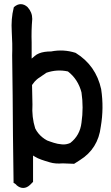

<svg xmlns="http://www.w3.org/2000/svg" viewBox="-20 -791 540 933"><path d="M48.8 -757.3Q64.5 -771 81.5 -770.8Q98.6 -770.5 114.3 -756.3V-755.9L114.7 -755.4Q125.5 -743.7 131.1 -729.5Q136.7 -715.3 136.7 -699.2V-698.7V-698.2Q134.3 -670.4 133.5 -642.1Q132.8 -613.8 133.8 -585V-506.3Q136.2 -508.3 138.7 -510.3Q141.1 -512.2 143.6 -514.4Q146 -516.6 148.9 -519Q157.7 -526.9 169.9 -531.7Q182.1 -536.6 196.5 -538.8Q210.9 -541 228.5 -541Q288.1 -552.7 345.7 -534.7L346.7 -534.2L348.1 -533.7Q446.3 -473.1 471.7 -357.4V-356.9Q485.4 -266.6 469.7 -175.3Q463.4 -122.1 438 -81.3Q412.6 -40.5 368.7 -13.2Q356 -4.4 342.8 3.4L340.3 4.9H337.4L285.2 2.9Q248.5 5.9 222.7 -2Q210.4 -5.4 200 -8.8Q189.5 -12.2 181.2 -15.1Q162.6 -21.5 149.4 -29.8Q145 -32.2 140.6 -35.2V18.6V88.9V92.8L137.7 95.7L126 107.4Q110.4 122.1 93.3 122.3Q76.2 122.6 60.5 108.9L60.1 108.4V107.9Q56.2 103.5 50.8 100.1L45.9 97.7V91.8Q43.9 -21.5 43 -132.8Q42 -328.1 39.1 -521.5V-522Q41 -578.1 37.1 -637.7Q35.2 -668.5 37.4 -697Q39.6 -725.6 46.4 -752.4L46.9 -755.4ZM310.1 -443.8Q283.2 -449.7 257.1 -448Q231 -446.3 205.6 -437.5Q200.2 -433.6 194.8 -429.9Q189.5 -426.3 183.8 -422.6Q178.2 -418.9 172.9 -415Q165 -410.2 158.9 -404.8Q152.8 -399.4 148.4 -394.5Q141.1 -385.3 135.7 -377.9L137.7 -283.2V-282.7Q133.8 -222.2 150.9 -167.5Q157.2 -154.3 166.3 -143.3Q175.3 -132.3 185.8 -123.8Q196.3 -115.2 209 -108.4Q216.8 -105.5 224.4 -102.8Q231.9 -100.1 241.2 -97.2Q250 -94.2 260 -92.3Q270 -90.3 281.2 -89.4Q301.3 -87.4 321.3 -96.2Q368.7 -132.8 376 -194.8Q386.7 -269 376 -341.8Q359.4 -405.8 310.1 -443.8Z"/></svg>

Font: NaikaiFont
Style: Bold
Weight: 700
Version: Version 1.89